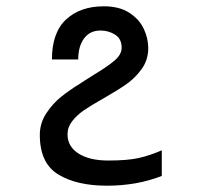

<svg xmlns="http://www.w3.org/2000/svg" viewBox="-20 -581 640 610"><path d="M106.5 -152.5Q106.5 -190 127.2 -221.2Q148 -252.5 174.2 -273.5Q200.5 -294.5 234.5 -315.5L249 -325L277.5 -343Q320 -368.5 343.2 -388Q366.5 -407.5 366.5 -429.5Q366.5 -457.5 345.8 -470.8Q325 -484 299.5 -484Q265.5 -484 247 -458.8Q228.5 -433.5 228.5 -392H145Q145 -477.5 190 -519.2Q235 -561 310 -561Q358.5 -561 390.2 -540.8Q422 -520.5 436.5 -490Q451 -459.5 451 -428Q451 -391.5 431 -363Q411 -334.5 382.8 -314.5Q354.5 -294.5 308 -268Q269 -246 246.8 -230.8Q224.5 -215.5 209.5 -196.2Q194.5 -177 194.5 -154Q194.5 -115.5 229.5 -93.2Q264.5 -71 323.5 -71Q386 -71 421.8 -79.2Q457.5 -87.5 494 -103.5V-22Q414.5 9 320 9Q223.5 9 165 -26.8Q106.5 -62.5 106.5 -152.5Z"/></svg>

Font: JuliaMono
Style: Regular
Weight: 400
Monospace: yes
Designer: cormullion
Foundry: corm
Version: Version 0.055; ttfautohint (v1.8.4)